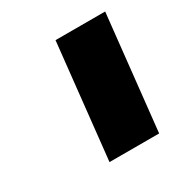

<svg xmlns="http://www.w3.org/2000/svg" viewBox="-89 -771 437 459"><g transform="rotate(-30 129.5 -541.5)"><path d="M88 -383 122 -700H259L225 -383Z"/></g></svg>

Font: MuseoModerno SemiBold
Style: Italic
Weight: 600
Italic angle: -9°
Designer: Pablo Cosgaya, Héctor Gatti, Marcela Romero, and the Authors of The MuseoModerno Project.
Foundry: Omnibus-Type Team
Version: Version 1.003